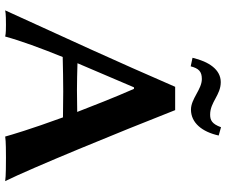

<svg xmlns="http://www.w3.org/2000/svg" viewBox="-86 -784 873 741"><g transform="rotate(90 350.5 -413.5)"><path d="M200 -219C238 -220 297 -221 333 -221C365 -221 400 -220 433 -220C479 -94 501 -19 507 3C524 0 571 0 588 0C605 0 662 0 679 3C629 -98 491 -434 405 -653H315C219 -431 121 -218 20 3C32 0 65 0 76 0C87 0 109 0 121 3C137 -56 166 -135 200 -219ZM412 -275C383 -275 352 -274 328 -274C299 -274 255 -275 224 -276L317 -494H323C359 -412 387 -339 412 -275ZM422 -788C374 -788 347 -829 297 -829C249 -829 218 -784 203 -720L236 -713C244 -744 256 -756 285 -756C325 -756 361 -714 403 -714C454 -714 489 -757 503 -821L471 -830C458 -794 443 -788 422 -788Z"/></g></svg>

Font: Libertinus Sans
Style: Bold
Weight: 700
Designer: Philipp H. Poll, Khaled Hosny
Foundry: Caleb Maclennan
Version: Version 7.050;RELEASE